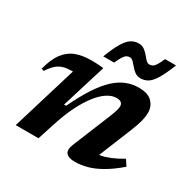

<svg xmlns="http://www.w3.org/2000/svg" viewBox="-161 -867 1026 1034"><g transform="rotate(30 352.0 -350.0)"><path d="M44 -328 28.5 -333Q46 -401 74.8 -438.5Q103.5 -476 144.2 -491Q185 -506 238.5 -506Q252.5 -506 264.2 -505.5Q276 -505 287.8 -504.2Q299.5 -503.5 314.5 -501.5L229.5 -225.5L243 -227Q280.5 -306 316 -360Q351.5 -414 386.5 -446Q421.5 -478 457.8 -492.2Q494 -506.5 534 -506.5Q590.5 -506.5 617 -479.8Q643.5 -453 643.5 -412.5Q643.5 -392 636.8 -363.5Q630 -335 612 -290.5L511 -42L483.5 -83.5Q510 -82 536.8 -86.8Q563.5 -91.5 594.8 -104.5Q626 -117.5 664.5 -140L688 -104Q635.5 -59 590.5 -33.5Q545.5 -8 506.8 2Q468 12 433 12Q393.5 12 378.5 -5.8Q363.5 -23.5 379.5 -62.5L475.5 -297.5Q487.5 -327.5 491.8 -343Q496 -358.5 496 -369Q496 -382.5 486.8 -390.5Q477.5 -398.5 457.5 -398.5Q429 -398.5 399.2 -379Q369.5 -359.5 340.2 -321.8Q311 -284 284.2 -229.8Q257.5 -175.5 235.5 -106.5L201 0H59.5L182 -404Q181 -404 179.2 -404Q177.5 -404 176 -404Q147 -404 124.8 -398Q102.5 -392 83.2 -375.5Q64 -359 44 -328ZM646.5 -710Q622 -648.5 601.8 -614.5Q581.5 -580.5 560.8 -567.2Q540 -554 514.5 -554Q494 -554 479.5 -564.5Q465 -575 453.8 -588.8Q442.5 -602.5 432 -613.2Q421.5 -624 409 -624Q399 -624 390.2 -619Q381.5 -614 372 -599.5Q362.5 -585 350 -556.5H282.5Q306.5 -618.5 326.8 -652.2Q347 -686 368 -699.2Q389 -712.5 414.5 -712.5Q435 -712.5 449.5 -702Q464 -691.5 475.2 -677.8Q486.5 -664 496.8 -653.2Q507 -642.5 519.5 -642.5Q530 -642.5 538.8 -647.5Q547.5 -652.5 556.8 -667Q566 -681.5 578.5 -710Z"/></g></svg>

Font: Newsreader 9pt SemiBold
Style: Italic
Weight: 600
Italic angle: -17°
Designer: Hugues Gentile
Foundry: Production Type
Version: Version 1.003